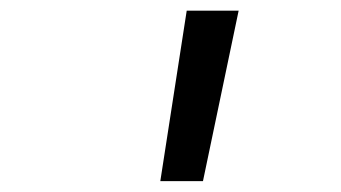

<svg xmlns="http://www.w3.org/2000/svg" viewBox="-20 -713 626 352"><path d="M273.9 -380.9 322.3 -693.4H417.5L352.1 -380.9Z"/></svg>

Font: CaskaydiaCove NFP SemiLight
Style: Italic
Weight: 350
Italic angle: -10°
Designer: Aaron Bell
Foundry: Saja Typeworks
Version: Version 2111.001; VTT 6.35;Nerd Fonts 3.1.1